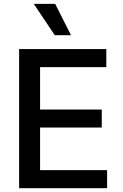

<svg xmlns="http://www.w3.org/2000/svg" viewBox="-20 -984 643 1004"><path d="M79.9 -727.3H535.9V-632.8H189.6V-411.2H512.1V-317.1H189.6V-94.5H540.1V0H79.9ZM156.6 -963.8H268.5L351.2 -800.1H266.3Z"/></svg>

Font: Inter P Medium
Style: Regular
Weight: 500
Designer: Rasmus Andersson
Foundry: rsms
Version: Version 3.018;git-588b23468